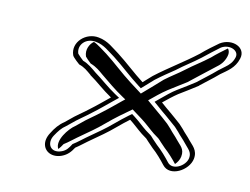

<svg xmlns="http://www.w3.org/2000/svg" viewBox="-57 -611 780 598"><g transform="rotate(10 333.5 -311.5)"><path d="M173.4 -209.2 160.5 -198.7C145.2 -188.8 133.2 -174.6 123 -157.8C104 -129.5 112.5 -104 132.6 -94.6C143.1 -89.8 156.7 -89.2 171.1 -94.5C188.7 -101.1 198.6 -112.6 207.4 -126.3C213.1 -130 221.1 -135.6 229 -141.7C246.1 -154.9 266.2 -168.1 287.1 -183.4C309.8 -199.1 337.5 -224.9 360.9 -241.8C374.1 -231.9 390.3 -215.9 404.2 -204.8L420.4 -192.9C422.5 -190.9 426 -187.2 429.1 -183.5L444.8 -167.2C460.1 -153.8 475.6 -135.5 487 -120.7C512.6 -87.5 570 -118.6 577.6 -156.2C583.3 -184.7 564 -197.7 554.3 -210.3C545.1 -222.3 535.9 -230.4 527.4 -241.5L514.4 -255.7C511.7 -258.5 480.7 -285.1 480.7 -285.1C470.7 -293.2 460.5 -302.1 449.3 -312C461.7 -322.3 481.1 -337.6 494.2 -346.2C517.1 -359.9 533.7 -370.4 553.9 -383.3L554.5 -384.4C574.3 -400.4 590.1 -411 612.1 -430.1C632.7 -445.2 655.7 -457.7 665.3 -488.7C677.6 -525.8 630.5 -546.6 593.6 -524C578.5 -513.3 555.1 -496.1 538.9 -481.8C497.4 -449.6 450.4 -422 406 -387.9C394.9 -378.5 388 -371.8 378.5 -363.6C347.9 -386.8 319 -415.1 287.9 -438.9C269 -451.9 250.8 -471.4 220.1 -477C179.3 -485.3 137.4 -448.8 151.4 -408.6C153.5 -402.1 174.7 -383.8 174.7 -383.8C192.7 -377.6 200.9 -369.4 214.7 -357.9L214.8 -357.3C238.9 -340.6 261.8 -318.4 289.9 -299.7C271.7 -285.1 249.8 -266.4 233.3 -254.4C213.3 -238.4 192.3 -225.8 173.4 -209.2ZM229.4 -367.4C215.7 -378.9 201.9 -391 184.8 -397.3C179.8 -401.7 168 -413.4 166.1 -416.3C157 -443.7 182.1 -468.7 214 -462.2C240.4 -457.4 257.1 -440 277.1 -426.2C308.3 -402.1 336 -374.8 367.5 -351L376.5 -344.1L387.1 -353.4C397 -361.9 404.4 -369 414.1 -377.2C434.7 -393 454.4 -405.9 473.1 -418.5C498.5 -438.2 521.4 -451.3 546.7 -470.8C562.4 -483 586.2 -502.3 600.1 -512.1C625.6 -527.3 658 -512.3 650.7 -490C645.5 -473.4 635.4 -464.1 623.8 -455.7C618.1 -451.6 611.5 -446.3 604.1 -440.9C581.9 -421.6 565.3 -410.3 543.4 -392.6C526.1 -381.5 509.4 -371 488.5 -358.6C473.5 -349.7 453.8 -333.1 441 -322.4L426.1 -310L437.7 -299.9C448.8 -290 459.3 -280.9 469.3 -272.8C469.3 -272.8 500.3 -245.9 502.1 -244.2L514.6 -230.5C524.5 -217.8 532.7 -210.8 541.3 -199.7C553.3 -184.1 566.5 -175.9 562.5 -155.8C557.4 -130.5 517.5 -108.7 500.1 -131.3C488.5 -146.4 472.2 -165.4 456.8 -179L441.7 -194.7C437.1 -200.2 435 -202.3 431.8 -205.3L415.3 -217.4C402.4 -227.6 386 -243.9 371.8 -254.4L363.8 -260.4L353.7 -253.1C328.6 -234.9 301.2 -209.5 280.1 -194.9C259.1 -179.5 239.4 -166.7 221.2 -152.6C211.8 -145.3 204.8 -140.7 197.3 -135.9C188.5 -122.2 182.3 -113.5 168.7 -108.4C133.6 -95.4 117.6 -125.3 135.3 -151.8C146 -167.8 154.7 -178.9 167.7 -187.4L181.8 -198.8C198.8 -213.7 220.1 -226.8 241 -243.4C259.5 -256.9 280.1 -274.7 297.9 -289L315.1 -302.9L300.4 -312.7C275.5 -329.3 248.2 -354.1 229.4 -367.4ZM156.3 -113.1C160.8 -117.6 165.6 -124.3 169.9 -131C176.9 -135.4 183.9 -140.1 193.1 -147.2C211.3 -161.3 231 -174.2 251.9 -189.5C273.1 -204.1 300.5 -229.6 325.5 -247.7L363 -274.8L397.1 -249.4C411.7 -238.5 427.4 -222.9 440.6 -212.3L457.2 -200.1C460.3 -197.2 463.4 -194 467.3 -189.4L482.4 -173.7C497 -160.7 510.9 -144.8 522.4 -130.2C529.4 -136.9 535.6 -146.3 537.5 -156.1C542.7 -181.7 527.1 -190.2 515.7 -205C507.2 -216.1 498.2 -223.9 489 -235.9L476.5 -249.6C451 -273.3 430.7 -288.8 405.5 -311C421.3 -324.1 441.5 -340.9 459.7 -352.8C480.9 -366.6 497.2 -375.8 516.3 -388.1C542.1 -408.9 568.2 -428.6 595.3 -450.1C607.4 -458.8 619.2 -469.2 625.4 -489.2C628.9 -499.6 626.7 -507.8 622.3 -513.3C608.2 -503.1 588.5 -488.4 575.3 -476.6C550.1 -457.1 527.2 -443.9 501.7 -424.3C483.8 -410.4 462.3 -398 442.2 -382.6C432.2 -374.1 425 -367.2 415.1 -358.7L379.5 -327.8L342.2 -356C310.5 -380 281.9 -408.1 251.9 -431.2C236.4 -441.9 221 -455.5 207.8 -460.9C195.7 -452.7 183.8 -433.1 191.3 -411.6C192.2 -409.8 203.5 -398.1 209.2 -393C230.1 -384.7 239.4 -375.1 251.6 -365C273.7 -346.6 299.5 -325.1 325.3 -307.9L334.9 -301.5L326 -294.4C308.2 -280.1 286.7 -261.6 269.1 -248.8C248.3 -232.2 227.5 -219.6 209.9 -204.1L195.8 -192.7C177 -180.5 141.9 -138.5 156.3 -113.1Z"/></g></svg>

Font: HoneyBee
Style: BlurIt
Weight: 700
Foundry: Cannot Into Space Fonts
Version: Version 0.89